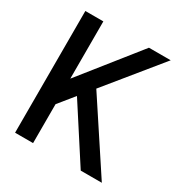

<svg xmlns="http://www.w3.org/2000/svg" viewBox="-165 -840 929 970"><g transform="rotate(30 300.0 -355.0)"><path d="M56 0V-710H161V-376L427 -710H554L300 -398L562 0H439L234 -317L161 -227V0Z"/></g></svg>

Font: Geist Mono Medium
Style: Regular
Weight: 500
Monospace: yes
Designer: Basement.studio, Andrés Briganti, Mateo Zaragoza
Foundry: Basement.studio, Vercel, Andrés Briganti, Guido Ferreyra, Mateo Zaragoza
Version: Version 1.500; ttfautohint (v1.8.4.7-5d5b)